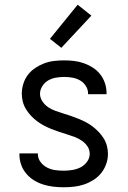

<svg xmlns="http://www.w3.org/2000/svg" viewBox="-20 -783 540 811"><path d="M249 8Q227 8 205.5 5.5Q184 3 163 -3.5Q142 -10 123.5 -21.5Q105 -33 91 -49.5Q77 -66 69.5 -87Q62 -108 62 -130V-135H140V-132Q140 -114 151 -99Q162 -84 178.5 -75.5Q195 -67 213 -64.5Q231 -62 249 -62Q267 -62 285.5 -65Q304 -68 320 -76Q336 -84 347.5 -99.5Q359 -115 359 -133Q359 -151 349 -165.5Q339 -180 324.5 -189.5Q310 -199 294 -205Q278 -211 261.5 -216Q245 -221 228.5 -226.5Q212 -232 196 -238.5Q180 -245 165 -253Q150 -261 136 -271.5Q122 -282 110.5 -294.5Q99 -307 90 -321.5Q81 -336 76.5 -353Q72 -370 72 -387Q72 -408 78.5 -429Q85 -450 98 -467Q111 -484 129 -496Q147 -508 167 -515.5Q187 -523 208.5 -525.5Q230 -528 251 -528Q272 -528 293 -525.5Q314 -523 334 -516Q354 -509 372 -497.5Q390 -486 403 -469.5Q416 -453 423 -432.5Q430 -412 430 -391V-385H352V-388Q352 -405 342.5 -420Q333 -435 318 -443.5Q303 -452 285.5 -455Q268 -458 251 -458Q234 -458 216.5 -455Q199 -452 184 -443.5Q169 -435 159 -419.5Q149 -404 149 -387Q149 -370 159 -355Q169 -340 183 -330.5Q197 -321 213.5 -315Q230 -309 246.5 -304Q263 -299 279 -293.5Q295 -288 311 -281.5Q327 -275 342.5 -267Q358 -259 371.5 -248.5Q385 -238 397 -225.5Q409 -213 418 -198.5Q427 -184 431.5 -167Q436 -150 436 -133Q436 -111 428.5 -90Q421 -69 407.5 -52Q394 -35 375 -23Q356 -11 335.5 -4Q315 3 293 5.5Q271 8 249 8ZM239 -581 191 -619 308 -763 366 -717Z"/></svg>

Font: Huly
Style: Regular
Weight: 400
Designer: Belleve Invis
Foundry: Belleve Invis
Version: Version 33.2.5; ttfautohint (v1.8.4)